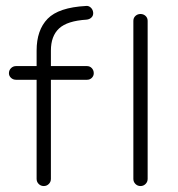

<svg xmlns="http://www.w3.org/2000/svg" viewBox="-20 -614 599 645"><path d="M272 -346H151V-13Q151 -3 144 4Q137 11 127 11Q117 11 110 4Q103 -3 103 -13V-346H34Q24 -346 17 -352.5Q10 -359 10 -368Q10 -378 17 -385Q24 -392 34 -392H103V-444Q103 -513 140 -551Q177 -589 269 -594Q278 -595 285 -588.5Q292 -582 293 -572Q294 -562 287.5 -555.5Q281 -549 271 -548Q206 -544 178.5 -518.5Q151 -493 151 -444V-392H272Q282 -392 288.5 -385Q295 -378 295 -368Q295 -359 288.5 -352.5Q282 -346 272 -346ZM428 -13V-544Q428 -554 435 -560.5Q442 -567 452 -567Q462 -567 469 -560.5Q476 -554 476 -544V-13Q476 -3 469 4Q462 11 452 11Q442 11 435 4Q428 -3 428 -13Z"/></svg>

Font: Hoogli
Style: Regular
Weight: 400
Designer: Anand Singh Naorem
Foundry: Brand New Type
Version: Version 1.00 b007